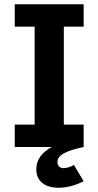

<svg xmlns="http://www.w3.org/2000/svg" viewBox="-20 -696 466 909"><path d="M376 162.1Q313.5 192.9 258.8 192.9Q208 192.9 179.9 169.9Q151.9 147 151.9 105Q151.9 40 225.1 0H49.8V-106H144V-569.8H49.8V-675.8H376V-569.8H282.2V-106H376V0Q309.1 14.2 280.5 31Q252 47.9 252 69.8Q252 85.9 260.5 93Q269 100.1 280.8 100.1Q289.1 100.1 303.5 96.4Q317.9 92.8 330.1 85Z"/></svg>

Font: Clear Sans
Style: Bold
Weight: 700
Foundry: Intel Corporation
Version: Version 1.00